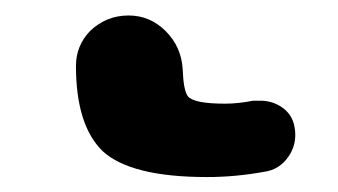

<svg xmlns="http://www.w3.org/2000/svg" viewBox="-20 6 445 253"><path d="M227.5 132.8Q235.4 142.6 276.4 142.6Q293.9 142.6 313.5 138.7Q318.4 138.7 323.2 138.7Q336.9 138.7 348.6 145.5Q365.2 155.3 368.2 173.8Q369.1 178.7 369.1 183.6Q369.1 199.2 360.4 211.9Q348.6 229.5 328.1 232.4Q290 239.3 252.9 239.3Q152.3 239.3 115.2 205.1Q80.1 170.9 80.1 92.8Q80.1 66.4 98.6 46.9Q120.1 26.4 149.4 26.4Q177.7 26.4 198.2 46.9Q218.8 67.4 220.7 96.7Q221.7 125 227.5 132.8Z"/></svg>

Font: Gen Jyuu GothicX Bold
Style: Bold
Weight: 700
Designer: Ryoko NISHIZUKA (kana &amp; ideographs); Paul D. Hunt (Latin, Greek &amp; Cyrillic); Wenlong ZHANG (bopomofo); Sandoll C
Version: Version 1.058.20140828